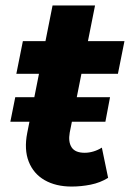

<svg xmlns="http://www.w3.org/2000/svg" viewBox="-20 -677 485 705"><path d="M243 8Q185 8 144 -15.5Q103 -39 85.5 -83.5Q68 -128 80 -189L173 -657H329L236 -190Q230 -156 243 -136Q256 -116 291 -116Q307 -116 323.5 -121Q340 -126 354 -135L377 -24Q348 -6 313 1Q278 8 243 8ZM40 -406 64 -526H437L413 -406ZM18 -230 36 -320H384L367 -230Z"/></svg>

Font: MOST Montserrat
Style: Bold Italic
Weight: 700
Italic angle: -11.3°
Designer: Julieta Ulanovsky
Foundry: Julieta Ulanovsky
Version: Version 8.000;March 11, 2024;FontCreator 15.0.0.2926 64-bit